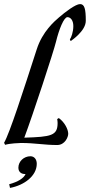

<svg xmlns="http://www.w3.org/2000/svg" viewBox="-93 -700 440 940"><path d="M26 -26C68 -138 170 -449 181 -495C196 -557 220 -616 237 -616C253 -616 266 -600 266 -572C266 -544 256 -516 249 -507L253 -499C253 -499 327 -547 327 -598C327 -656 321 -680 299 -680C277 -680 226 -641 196 -615C174 -596 115 -546 87 -459C21 -255 -46 -47 -73 -1L-68 9C-45 2 2 0 10 0C80 0 122 10 187 10C225 10 241 -29 241 -45C241 -67 223 -102 195 -122L187 -117C188 -111 189 -104 189 -98C189 -36 158 -30 26 -26ZM56 65C24 65 -3 90 -3 121C-3 143 13 153 32 152C24 172 -4 190 -48 202L-44 220C26 207 87 161 87 102C87 79 74 65 56 65Z"/></svg>

Font: Romanesco
Style: Regular
Weight: 400
Designer: Astigmatic (AOETI)
Foundry: Astigmatic (AOETI)
Version: Version 1.000